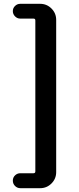

<svg xmlns="http://www.w3.org/2000/svg" viewBox="-20 -822 418 1016"><path d="M87.9 173.8Q71.3 173.8 59.6 162.1Q47.9 150.4 47.9 133.8Q47.9 117.2 59.6 106Q71.3 94.7 87.9 94.7H157.2Q167 94.7 167 85V-713.9Q167 -723.6 157.2 -723.6H86.9Q71.3 -723.6 59.6 -735.4Q47.9 -747.1 47.9 -763.2Q47.9 -779.3 59.6 -790.5Q71.3 -801.8 86.9 -801.8H192.4Q227.5 -801.8 252.4 -776.9Q277.3 -752 277.3 -716.8V88.9Q277.3 124 252.4 148.9Q227.5 173.8 192.4 173.8Z"/></svg>

Font: Gen Jyuu GothicX Bold
Style: Bold
Weight: 700
Designer: Ryoko NISHIZUKA (kana &amp; ideographs); Paul D. Hunt (Latin, Greek &amp; Cyrillic); Wenlong ZHANG (bopomofo); Sandoll C
Version: Version 1.058.20140828